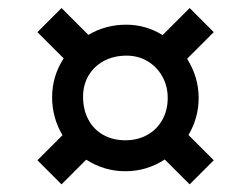

<svg xmlns="http://www.w3.org/2000/svg" viewBox="-20 -526 640 490"><path d="M525.5 -444 457.5 -376Q487 -329 487 -276Q487 -225.5 461 -181.5L525.5 -117L464 -55.5L400.5 -119Q354.5 -89 300 -89Q246 -89 200 -118.5L137 -55.5L75.5 -117L139.5 -181Q113 -225.5 113 -278Q113 -331.5 142.5 -377L75.5 -444L137 -505.5L205.5 -437Q249.5 -463 302 -463Q352 -463 395 -436.5L464 -505.5ZM303 -384Q270.5 -384 245.2 -370.5Q220 -357 206 -333.2Q192 -309.5 192 -279Q192 -246 205.5 -220.8Q219 -195.5 243.5 -181.8Q268 -168 300 -168Q331.5 -168 356 -181.8Q380.5 -195.5 394.2 -220Q408 -244.5 408 -276Q408 -306.5 394.2 -331Q380.5 -355.5 356.5 -369.8Q332.5 -384 303 -384Z"/></svg>

Font: JuliaMono ExtraBold
Style: Regular
Weight: 800
Monospace: yes
Designer: cormullion
Foundry: corm
Version: Version 0.055; ttfautohint (v1.8.4)